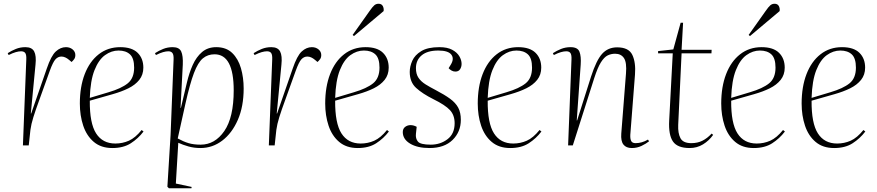

<svg xmlns="http://www.w3.org/2000/svg" viewBox="-20 -774 4666 1022"><path d="M120 -458Q121 -482 114.5 -491.5Q108 -501 92 -501Q80 -501 64 -496.5Q48 -492 26 -481L21 -491Q41 -504 64.5 -513.5Q88 -523 115 -523Q150 -523 162 -500Q174 -477 169 -430L144 -170H146L229 -409Q252 -477 277 -500Q302 -523 331 -523Q352 -523 366.5 -511Q381 -499 381 -481Q381 -468 375 -459.5Q369 -451 361 -444L348 -455Q327 -473 307 -473Q289 -473 275.5 -458.5Q262 -444 245 -397Q212 -304 190.5 -245.5Q169 -187 157.5 -150Q146 -113 142 -83L133 0H102Z M620 -523Q682 -523 712.5 -493Q743 -463 743 -414Q743 -376 721.5 -349Q700 -322 663.5 -304Q627 -286 581 -273L458 -238Q457 -118 491.5 -64Q526 -10 594 -10Q632 -10 666 -25Q700 -40 734 -82L744 -74Q716 -37 676.5 -11.5Q637 14 578 14Q518 14 479.5 -18.5Q441 -51 423 -105Q405 -159 405 -223Q405 -312 431 -379.5Q457 -447 505.5 -485Q554 -523 620 -523ZM694 -414Q694 -464 672 -484.5Q650 -505 611 -505Q573 -505 539 -480.5Q505 -456 483 -400.5Q461 -345 458 -253L558 -283Q626 -303 660 -330.5Q694 -358 694 -414Z M904 -458Q905 -482 898 -491.5Q891 -501 876 -501Q864 -501 848 -496.5Q832 -492 810 -481L805 -491Q825 -504 848.5 -513.5Q872 -523 899 -523Q934 -523 944.5 -500Q955 -477 953 -430L941 -200H943L975 -335Q987 -386 1006 -428.5Q1025 -471 1055.5 -497Q1086 -523 1131 -523Q1184 -523 1216 -492Q1248 -461 1262.5 -411Q1277 -361 1277 -303Q1277 -207 1246 -136Q1215 -65 1163 -25.5Q1111 14 1047 14Q1013 14 983 5.5Q953 -3 929 -14L916 203L1000 221L999 228H879L871 220L888 -56ZM1122 -485Q1086 -485 1060 -463.5Q1034 -442 1012.5 -385.5Q991 -329 967 -222L926 -37Q957 -20 984 -12Q1011 -4 1048 -4Q1124 -4 1174 -76.5Q1224 -149 1224 -293Q1224 -485 1122 -485Z M1429 -458Q1430 -482 1423.5 -491.5Q1417 -501 1401 -501Q1389 -501 1373 -496.5Q1357 -492 1335 -481L1330 -491Q1350 -504 1373.5 -513.5Q1397 -523 1424 -523Q1459 -523 1471 -500Q1483 -477 1478 -430L1453 -170H1455L1538 -409Q1561 -477 1586 -500Q1611 -523 1640 -523Q1661 -523 1675.5 -511Q1690 -499 1690 -481Q1690 -468 1684 -459.5Q1678 -451 1670 -444L1657 -455Q1636 -473 1616 -473Q1598 -473 1584.5 -458.5Q1571 -444 1554 -397Q1521 -304 1499.5 -245.5Q1478 -187 1466.5 -150Q1455 -113 1451 -83L1442 0H1411Z M1926 -523Q1988 -523 2018.5 -493Q2049 -463 2049 -414Q2049 -376 2027.5 -349Q2006 -322 1969.5 -304Q1933 -286 1887 -273L1764 -238Q1763 -118 1797.5 -64Q1832 -10 1900 -10Q1938 -10 1972 -25Q2006 -40 2040 -82L2050 -74Q2022 -37 1982.5 -11.5Q1943 14 1884 14Q1824 14 1785.5 -18.5Q1747 -51 1729 -105Q1711 -159 1711 -223Q1711 -312 1737 -379.5Q1763 -447 1811.5 -485Q1860 -523 1926 -523ZM2000 -414Q2000 -464 1978 -484.5Q1956 -505 1917 -505Q1879 -505 1845 -480.5Q1811 -456 1789 -400.5Q1767 -345 1764 -253L1864 -283Q1932 -303 1966 -330.5Q2000 -358 2000 -414ZM1947 -715Q1963 -738 1972.5 -746Q1982 -754 1995 -754Q2011 -754 2017.5 -742Q2024 -730 2022 -715L1864 -582L1857 -588Z M2273 -4Q2324 -4 2362 -33Q2400 -62 2400 -118Q2400 -161 2375 -188Q2350 -215 2287 -246Q2229 -275 2195 -306Q2161 -337 2161 -391Q2161 -420 2174.5 -450.5Q2188 -481 2222.5 -502Q2257 -523 2319 -523Q2361 -523 2387 -509Q2413 -495 2425 -474.5Q2437 -454 2437 -434Q2437 -418 2429 -405.5Q2421 -393 2404 -393Q2393 -393 2383.5 -398.5Q2374 -404 2368 -411L2379 -429Q2399 -461 2382.5 -483Q2366 -505 2313 -505Q2255 -505 2224.5 -479.5Q2194 -454 2194 -411Q2194 -380 2207.5 -360Q2221 -340 2245 -325Q2269 -310 2300 -294Q2346 -270 2375.5 -248.5Q2405 -227 2419 -201Q2433 -175 2433 -136Q2433 -72 2389 -29Q2345 14 2266 14Q2202 14 2163 -9.5Q2124 -33 2124 -71Q2124 -89 2136.5 -98.5Q2149 -108 2165 -108Q2182 -108 2198 -99L2194 -62Q2191 -37 2204.5 -20.5Q2218 -4 2273 -4Z M2738 -523Q2800 -523 2830.5 -493Q2861 -463 2861 -414Q2861 -376 2839.5 -349Q2818 -322 2781.5 -304Q2745 -286 2699 -273L2576 -238Q2575 -118 2609.5 -64Q2644 -10 2712 -10Q2750 -10 2784 -25Q2818 -40 2852 -82L2862 -74Q2834 -37 2794.5 -11.5Q2755 14 2696 14Q2636 14 2597.5 -18.5Q2559 -51 2541 -105Q2523 -159 2523 -223Q2523 -312 2549 -379.5Q2575 -447 2623.5 -485Q2672 -523 2738 -523ZM2812 -414Q2812 -464 2790 -484.5Q2768 -505 2729 -505Q2691 -505 2657 -480.5Q2623 -456 2601 -400.5Q2579 -345 2576 -253L2676 -283Q2744 -303 2778 -330.5Q2812 -358 2812 -414Z M3435 -22Q3419 -9 3395 2.5Q3371 14 3343 14Q3313 14 3298.5 -4.5Q3284 -23 3287 -63L3312 -382Q3317 -441 3301.5 -464.5Q3286 -488 3254 -488Q3233 -488 3214.5 -479Q3196 -470 3178.5 -442Q3161 -414 3143 -358L3029 0H3004L3022 -458Q3023 -482 3016.5 -491.5Q3010 -501 2994 -501Q2982 -501 2966 -496.5Q2950 -492 2928 -481L2923 -491Q2943 -504 2966.5 -513.5Q2990 -523 3017 -523Q3055 -523 3064.5 -498.5Q3074 -474 3071 -430L3050 -133H3052L3126 -366Q3154 -453 3185 -487.5Q3216 -522 3265 -522Q3327 -522 3346 -481.5Q3365 -441 3360 -377L3335 -56Q3334 -34 3340 -23Q3346 -12 3363 -12Q3397 -12 3429 -31Z M3483 -502 3564 -511 3603 -653H3616L3608 -509H3768L3767 -490H3608L3590 -109Q3588 -65 3602 -38.5Q3616 -12 3660 -12Q3693 -12 3719 -25Q3745 -38 3768 -63L3776 -56Q3754 -25 3722 -5.5Q3690 14 3651 14Q3586 14 3562 -21Q3538 -56 3542 -132L3561 -490H3483Z M4034 -523Q4096 -523 4126.5 -493Q4157 -463 4157 -414Q4157 -376 4135.5 -349Q4114 -322 4077.5 -304Q4041 -286 3995 -273L3872 -238Q3871 -118 3905.5 -64Q3940 -10 4008 -10Q4046 -10 4080 -25Q4114 -40 4148 -82L4158 -74Q4130 -37 4090.5 -11.5Q4051 14 3992 14Q3932 14 3893.5 -18.5Q3855 -51 3837 -105Q3819 -159 3819 -223Q3819 -312 3845 -379.5Q3871 -447 3919.5 -485Q3968 -523 4034 -523ZM4108 -414Q4108 -464 4086 -484.5Q4064 -505 4025 -505Q3987 -505 3953 -480.5Q3919 -456 3897 -400.5Q3875 -345 3872 -253L3972 -283Q4040 -303 4074 -330.5Q4108 -358 4108 -414ZM4055 -715Q4071 -738 4080.5 -746Q4090 -754 4103 -754Q4119 -754 4125.5 -742Q4132 -730 4130 -715L3972 -582L3965 -588Z M4462 -523Q4524 -523 4554.5 -493Q4585 -463 4585 -414Q4585 -376 4563.5 -349Q4542 -322 4505.5 -304Q4469 -286 4423 -273L4300 -238Q4299 -118 4333.5 -64Q4368 -10 4436 -10Q4474 -10 4508 -25Q4542 -40 4576 -82L4586 -74Q4558 -37 4518.5 -11.5Q4479 14 4420 14Q4360 14 4321.5 -18.5Q4283 -51 4265 -105Q4247 -159 4247 -223Q4247 -312 4273 -379.5Q4299 -447 4347.5 -485Q4396 -523 4462 -523ZM4536 -414Q4536 -464 4514 -484.5Q4492 -505 4453 -505Q4415 -505 4381 -480.5Q4347 -456 4325 -400.5Q4303 -345 4300 -253L4400 -283Q4468 -303 4502 -330.5Q4536 -358 4536 -414Z"/></svg>

Font: Display Extralight
Style: Italic
Weight: 200
Italic angle: -2°
Designer: Latin by Veronika Burian and Jose Scaglione. Greek by Irene Vlachou. Cyrillic by Vera Evstafieva
Foundry: TypeTogether
Version: Version 3.002